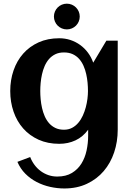

<svg xmlns="http://www.w3.org/2000/svg" viewBox="-20 -791 746 1071"><path d="M636.7 -67.9Q636.7 -0.5 616.7 59.1Q596.7 118.7 558.6 163.3Q520.5 208 465.1 234.1Q409.7 260.3 338.9 260.3Q299.8 260.3 260 251.5Q220.2 242.7 184.8 224.4Q149.4 206.1 121.3 178Q93.3 149.9 77.1 111.8L148.4 85Q157.7 108.9 172.6 128.9Q187.5 148.9 207 163.3Q226.6 177.7 250 185.8Q273.4 193.8 299.3 193.8Q348.1 193.8 381.1 173.8Q414.1 153.8 434.1 121.6Q454.1 89.4 462.9 48.6Q471.7 7.8 471.7 -34.2V-67.4Q442.4 -27.3 401.1 -8.1Q359.9 11.2 310.5 11.2Q246.1 11.2 195.3 -11.7Q144.5 -34.7 109.4 -74.5Q74.2 -114.3 55.7 -168Q37.1 -221.7 37.1 -283.2Q37.1 -344.7 55.7 -398.4Q74.2 -452.1 109.4 -491.9Q144.5 -531.7 195.3 -554.7Q246.1 -577.6 310.5 -577.6Q343.3 -577.6 372.8 -567.9Q402.3 -558.1 427 -540.3Q451.7 -522.5 470.5 -497.3Q489.3 -472.2 500 -441.4L573.2 -564H636.7ZM470.7 -283.2Q470.7 -305.2 468.5 -329.6Q466.3 -354 460.9 -377.9Q455.6 -401.9 446 -423.6Q436.5 -445.3 421.6 -462.2Q406.7 -479 385.7 -488.8Q364.7 -498.5 336.9 -498.5Q309.1 -498.5 288.6 -488.5Q268.1 -478.5 253.4 -461.7Q238.8 -444.8 229.2 -422.9Q219.7 -400.9 214.4 -377Q209 -353 206.8 -328.9Q204.6 -304.7 204.6 -283.2Q204.6 -261.7 206.8 -237.3Q209 -212.9 214.4 -189Q219.7 -165 229.2 -143.1Q238.8 -121.1 253.4 -104.2Q268.1 -87.4 288.6 -77.4Q309.1 -67.4 336.9 -67.4Q362.3 -67.4 382.1 -77.9Q401.9 -88.4 416.7 -106Q431.6 -123.5 441.9 -146Q452.1 -168.5 458.5 -192.4Q464.8 -216.3 467.8 -240Q470.7 -263.7 470.7 -283.2ZM424.8 -698.7Q424.8 -684.1 419.2 -670.9Q413.6 -657.7 403.8 -647.9Q394 -638.2 380.9 -632.6Q367.7 -627 353 -627Q337.9 -627 324.7 -632.6Q311.5 -638.2 301.8 -647.9Q292 -657.7 286.4 -670.9Q280.8 -684.1 280.8 -698.7Q280.8 -713.4 286.4 -726.6Q292 -739.7 301.8 -749.5Q311.5 -759.3 324.7 -764.9Q337.9 -770.5 353 -770.5Q367.7 -770.5 380.9 -764.9Q394 -759.3 403.8 -749.5Q413.6 -739.7 419.2 -726.6Q424.8 -713.4 424.8 -698.7Z"/></svg>

Font: Aclonica
Style: Regular
Weight: 400
Designer: Astigmatic (AOETI)
Foundry: Astigmatic (AOETI)
Version: Version 1.000